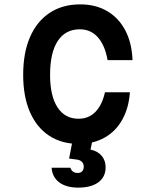

<svg xmlns="http://www.w3.org/2000/svg" viewBox="-20 -641 690 878"><path d="M340 17Q261 17 204 -21Q147 -59 116.5 -129.5Q86 -200 86 -299Q86 -400 117.5 -472Q149 -544 207.5 -582.5Q266 -621 347 -621Q418 -621 470.5 -590Q523 -559 553 -502Q583 -445 586 -366H472Q460 -434 427.5 -470.5Q395 -507 345 -507Q279 -507 244 -453.5Q209 -400 209 -299Q209 -202 243 -150Q277 -98 339 -98Q386 -98 416.5 -129.5Q447 -161 460 -219H574Q569 -147 539 -93.5Q509 -40 458 -11.5Q407 17 340 17ZM316 -20H407L394 43Q427 50 445 71.5Q463 93 463 124Q463 168 430 192.5Q397 217 338 217Q283 217 251 193Q219 169 216 126H302Q305 137 313.5 143.5Q322 150 335 150Q348 150 355.5 142.5Q363 135 363 121Q363 108 355 99.5Q347 91 333 89L296 84Z"/></svg>

Font: Martian Mono SemiCondensed Medium
Style: Regular
Weight: 500
Width: 4
Designer: Roman Shamin
Foundry: Evil Martians
Version: Version 1.000